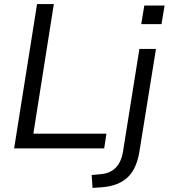

<svg xmlns="http://www.w3.org/2000/svg" viewBox="-20 -725 824 938"><path d="M49 0 161 -705H243L143 -72H500L489 0ZM670 -607 685 -698H784L769 -607ZM432 193 428 130 471 126Q564 119 581 15L661 -486H742L662 10Q649 98 604 141Q559 184 476 190Z"/></svg>

Font: Nunito Sans
Style: Italic
Weight: 400
Italic angle: -9°
Designer: Vernon Adams
Foundry: Vernon Adams
Version: Version 3.006; ttfautohint (v1.8.3)